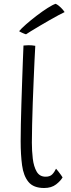

<svg xmlns="http://www.w3.org/2000/svg" viewBox="-20 -948 362 985"><path d="M301 -38Q291.5 -20.5 267.8 -2Q244 16.5 206.5 16.5Q151.5 16.5 126 -14.8Q100.5 -46 93.2 -100.2Q86 -154.5 86 -223Q86 -259.5 87 -309.8Q88 -360 89.8 -416.5Q91.5 -473 93.5 -528.8Q95.5 -584.5 97.2 -632.8Q99 -681 100.5 -714.5Q115.5 -716 127 -716Q144.5 -716 161 -713Q159 -682.5 157 -635.2Q155 -588 152.5 -532.2Q150 -476.5 148 -418.8Q146 -361 144.8 -308.2Q143.5 -255.5 143.5 -216Q143.5 -174 148.2 -134Q153 -94 168 -67.8Q183 -41.5 214 -41.5Q236 -41.5 247.5 -53Q259 -64.5 267.5 -82.5Q271 -79 278.5 -69.5Q286 -60 292.8 -50.5Q299.5 -41 301 -38ZM265.5 -928.5Q279.5 -922 292.5 -908.8Q305.5 -895.5 311.5 -886Q302.5 -882 281.8 -871Q261 -860 235.2 -845.2Q209.5 -830.5 184.2 -815.5Q159 -800.5 139.8 -788.8Q120.5 -777 113.5 -772Q107.5 -773.5 95.2 -779Q83 -784.5 78 -788Q89.5 -802 114 -823.5Q138.5 -845 168 -867.5Q197.5 -890 224.2 -907Q251 -924 265.5 -928.5Z"/></svg>

Font: Grandstander ExtraLight
Style: Regular
Weight: 200
Designer: Tyler Finck
Foundry: Etcetera Type Co
Version: Version 1.200; ttfautohint (v1.8.3)